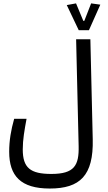

<svg xmlns="http://www.w3.org/2000/svg" viewBox="-20 -921 626 1112"><path d="M268.1 170.9C443.4 170.9 522 95.7 517.1 -114.3L503.4 -693.4H420.9L435.5 -74.2C438 37.1 410.6 86.4 277.3 86.4C155.3 86.4 111.8 50.8 111.8 -55.7C111.8 -112.3 121.6 -166.5 133.8 -232.9H62C43.9 -168.5 33.2 -108.4 33.2 -42C33.2 97.7 100.1 170.9 268.1 170.9ZM436 -746.1H495.1L561 -894L507.8 -901.4L468.3 -800.3H462.4L420.4 -901.4L366.7 -891.6Z"/></svg>

Font: Cascadia Code SemiLight
Style: Regular
Weight: 350
Monospace: yes
Designer: Aaron Bell
Foundry: Saja Typeworks
Version: Version 2404.023